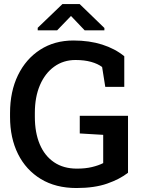

<svg xmlns="http://www.w3.org/2000/svg" viewBox="-20 -922 705 952"><path d="M358.9 10.3Q256.3 10.3 182.6 -34.4Q108.9 -79.1 69.3 -158.4Q29.8 -237.8 29.8 -342.3V-361.3Q29.8 -468.3 69.1 -549.1Q108.4 -629.9 179.2 -675.5Q250 -721.2 344.2 -721.2Q423.3 -721.2 486.8 -700.9Q550.3 -680.7 596.2 -643.1V-491.2H502L486.3 -589.8Q464.8 -606 431.6 -615.2Q398.4 -624.5 354.5 -624.5Q294.4 -624.5 248.8 -591.6Q203.1 -558.6 178 -499.8Q152.8 -440.9 152.8 -362.3V-342.3Q152.8 -264.6 177 -207Q201.2 -149.4 247.8 -117.7Q294.4 -85.9 361.3 -85.9Q403.8 -85.9 436.3 -93.8Q468.8 -101.6 491.7 -113.3V-253.4L375.5 -260.3V-347.7H614.7V-65.4Q574.2 -33.7 511.5 -11.7Q448.7 10.3 358.9 10.3ZM167 -771.5V-784.2L289.6 -901.9H375L497.6 -783.2V-771.5H399.9L332 -842.8L263.2 -771.5Z"/></svg>

Font: Roboto Slab LO Medium
Style: Regular
Weight: 500
Designer: Google
Version: Version 2.000